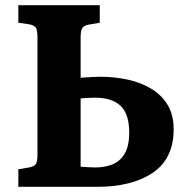

<svg xmlns="http://www.w3.org/2000/svg" viewBox="-20 -723 720 743"><path d="M51 0V-68L93 -75Q113 -79 119 -88.5Q125 -98 125 -125V-578Q125 -604 119.5 -614.5Q114 -625 93 -629L51 -635V-703H366V-635L325 -628Q305 -625 298.5 -614.5Q292 -604 292 -578V-422Q299 -423 311 -423.5Q323 -424 338 -425Q353 -426 367 -426Q423 -426 474 -415Q525 -404 565.5 -379.5Q606 -355 629 -316.5Q652 -278 652 -223Q652 -164 630.5 -121.5Q609 -79 568.5 -52.5Q528 -26 474.5 -13Q421 0 356 0ZM292 -78Q306 -77 320 -76Q334 -75 349 -75Q386 -75 415.5 -87Q445 -99 462.5 -128.5Q480 -158 480 -210Q480 -282 446.5 -313.5Q413 -345 348 -345Q340 -345 329 -344.5Q318 -344 308 -343.5Q298 -343 292 -342Z"/></svg>

Font: Literata 18pt
Style: Bold
Weight: 700
Designer: Latin by Veronika Burian and Jose Scaglione. Greek by Irene Vlachou. Cyrillic by Vera Evstafieva.
Foundry: TypeTogether
Version: Version 3.103;gftools[0.9.29]